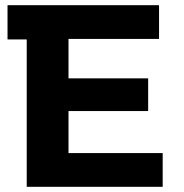

<svg xmlns="http://www.w3.org/2000/svg" viewBox="-20 -720 711 740"><path d="M607 -130V0H83V-568H9V-700H593V-570H244V-418H551V-292H244V-130Z"/></svg>

Font: mBank
Style: Bold
Weight: 700
Designer: Julieta Ulanovsky
Foundry: Julieta Ulanovsky
Version: Version 7.200